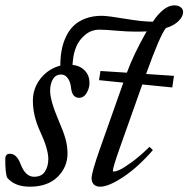

<svg xmlns="http://www.w3.org/2000/svg" viewBox="-29 -686 704 717"><path d="M82.5 11.2Q24.9 11.2 -2.9 -23.4Q-9.3 -43.5 -9.3 -89.8Q-9.3 -102.1 -5.1 -106.9Q-1 -111.8 8.8 -111.8Q33.2 -111.8 47.9 -73.2Q65.9 -25.9 98.1 -25.9Q126.5 -25.9 138.9 -45.4Q151.4 -64.9 151.4 -91.8Q151.4 -129.4 121.6 -193.4Q93.8 -252.9 93.8 -310.1Q93.8 -356.9 123 -393.3Q152.3 -429.7 196.3 -440.9V-441.4Q196.3 -472.7 201.4 -499.5Q206.5 -526.4 218 -550.3Q229.5 -574.2 247.1 -590.8Q264.6 -607.4 291.3 -617.2Q317.9 -627 351.1 -627Q372.6 -627 439.9 -615.7Q502.9 -605 542 -605Q558.1 -630.4 579.3 -648.2Q600.6 -666 622.1 -666Q636.2 -666 645.5 -659.2Q654.8 -652.3 654.8 -641.1Q654.8 -624.5 637.7 -607.4Q620.6 -590.3 590.3 -581.1Q567.4 -551.8 516.6 -409.7L620.6 -402.8L614.3 -359.4L502.4 -370.6L417.5 -131.3Q392.6 -60.5 392.6 -49.3Q392.6 -45.4 396.5 -45.4Q403.3 -45.4 417.7 -51.8Q432.1 -58.1 463.1 -80.6Q494.1 -103 529.3 -137.7L542 -125.5Q487.3 -62.5 432.1 -25.6Q377 11.2 345.2 11.2Q330.1 11.2 321.5 2.9Q313 -5.4 313 -20.5Q313 -42 344.7 -131.8L431.6 -377.4L340.8 -386.7L346.2 -420.9L444.8 -414.6Q470.2 -483.9 518.6 -568.8Q507.8 -567.9 476.6 -567.9Q445.8 -567.9 407.7 -571.3Q364.7 -575.2 342.8 -575.2Q312.5 -575.2 289.8 -556.6Q267.1 -538.1 256.3 -512.9Q245.6 -487.8 243.2 -459.5Q242.2 -449.7 241.7 -443.8Q271 -440.4 288.1 -422.1Q305.2 -403.8 305.2 -376.5Q305.2 -356.9 294.7 -338.9Q284.2 -320.8 266.1 -320.8Q240.2 -320.8 236.3 -358.4Q233.9 -380.9 223.9 -394.3Q213.9 -407.7 199.7 -407.7Q178.7 -407.7 168.5 -390.1Q158.2 -372.6 158.2 -346.7Q158.2 -310.1 190.4 -234.9Q207.5 -195.8 215.3 -168.5Q223.1 -141.1 223.1 -113.3Q223.1 -61.5 185.8 -25.1Q148.4 11.2 82.5 11.2Z"/></svg>

Font: Elstob
Style: Italic
Weight: 400
Italic angle: -20°
Designer: Peter S. Baker
Version: Version 1.015